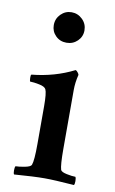

<svg xmlns="http://www.w3.org/2000/svg" viewBox="-78 -693 443 740"><g transform="rotate(10 143.5 -323.0)"><path d="M201.2 -309.6V-127Q201.2 -62.5 207 -44.9Q210 -37.1 231 -32.7Q252 -28.3 265.6 -28.3Q268.6 -23.4 268.6 -11.7Q268.6 0 265.6 3.9Q187.5 -2 149.4 -2Q109.4 -2 31.2 3.9Q28.3 0 28.3 -11.7Q28.3 -23.4 31.2 -28.3Q44.9 -28.3 67.4 -32.7Q89.8 -37.1 92.8 -44.9Q99.6 -62.5 99.6 -127V-275.4Q99.6 -327.1 92.8 -340.8Q87.9 -350.6 65.9 -355Q43.9 -359.4 30.3 -359.4Q28.3 -361.3 27.8 -373Q27.3 -384.8 30.3 -386.7Q120.1 -395.5 195.3 -433.6Q199.2 -432.6 204.1 -426.3Q209 -419.9 209 -417Q201.2 -385.7 201.2 -356.4ZM82 -589.8Q82 -615.2 99.6 -632.8Q117.2 -650.4 141.6 -650.4Q166 -650.4 184.1 -632.8Q202.1 -615.2 202.1 -589.8Q202.1 -565.4 184.6 -548.3Q167 -531.2 141.6 -531.2Q116.2 -531.2 99.1 -548.3Q82 -565.4 82 -589.8Z"/></g></svg>

Font: Crimson
Style: Semibold
Weight: 600
Version: Version 0.8